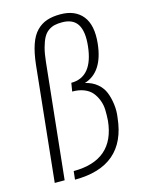

<svg xmlns="http://www.w3.org/2000/svg" viewBox="-125 -902 734 986"><g transform="rotate(-15 242.0 -409.0)"><path d="M148.4 10.7 153.3 -33.7Q369.1 -33.7 390.1 -237.3Q392.1 -266.6 391.4 -294.4Q390.6 -322.3 381.1 -346.9Q371.6 -371.6 356.2 -390.1Q340.8 -408.7 314 -419.4Q287.1 -430.2 251.5 -430.2L258.8 -474.6Q373 -474.6 390.1 -634.3Q398.4 -710.4 374.8 -748.8Q351.1 -787.1 292.5 -787.1Q269.5 -787.1 252.7 -783.2Q235.8 -779.3 219.7 -768.1Q203.6 -756.8 192.9 -737.3Q182.1 -717.8 173.6 -686.5Q165 -655.3 160.6 -611.3L96.2 0H43.5L107.4 -610.4Q114.3 -673.8 129.2 -716.8Q144 -759.8 168.2 -784.2Q192.4 -808.6 222.7 -818.8Q252.9 -829.1 294.4 -829.1Q373 -829.1 412.6 -779.8Q452.1 -730.5 441.9 -634.3Q426.3 -486.3 325.7 -455.6Q363.3 -447.3 389.2 -425.5Q415 -403.8 426.5 -375Q438 -346.2 442.6 -311Q447.3 -275.9 441.9 -240.2Q416 10.7 148.4 10.7Z"/></g></svg>

Font: Oswald
Style: Extra-Light
Weight: 200
Designer: Vernon Adams
Foundry: Vernon Adams
Version: 3.0; ttfautohint (v0.94.23-7a4d-dirty) -l 8 -r 50 -G 200 -x 